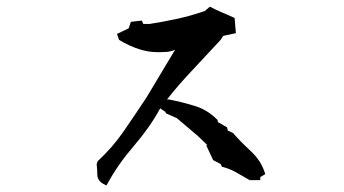

<svg xmlns="http://www.w3.org/2000/svg" viewBox="-20 -674 1040 581"><path d="M295.4 -116.2Q274.4 -126 274.4 -147Q274.4 -160.6 272.5 -176.8L275.4 -186Q321.3 -228.5 355.2 -278.1Q389.2 -327.6 422.9 -378.4L509.8 -523.4Q493.7 -516.6 478 -516.6Q468.8 -516.1 462.4 -516.1Q456.1 -516.1 448 -516.4Q439.9 -516.6 428.2 -518.6Q416.5 -520.5 405.3 -523.9Q372.6 -533.7 340.3 -553.2L334 -571.3L369.6 -588.4L376 -607.9L409.2 -611.8L413.6 -601.6H433.1Q476.6 -608.4 517.6 -617.4Q558.6 -626.5 599.6 -640.6L615.2 -653.8Q634.3 -643.6 651.6 -636.5Q668.9 -629.4 689.9 -619.6L693.8 -573.7L655.3 -565.4L647.9 -553.7Q602.5 -504.4 560.8 -460.2Q519 -416 485.4 -373H491.2Q531.2 -365.2 569.3 -353.5Q607.4 -341.8 636.2 -313L637.7 -312L640.1 -304.2L667 -288.6L669.4 -278.8L684.6 -272Q710.4 -242.7 739.3 -216.3Q769.5 -188 780.8 -152.8L782.7 -147L767.6 -138.2V-128.9H735.4Q713.9 -141.6 695.3 -152.1Q676.8 -162.6 655.3 -168.5L651.9 -168.9L647.5 -177.7L625 -189.5L604 -234.4H607.9L578.6 -262.7L515.1 -316.4L482.4 -331.1L479.5 -336.9H478L464.8 -346.2Q433.1 -288.1 385.3 -232.7Q337.4 -177.2 305.7 -119.1L302.2 -112.8Z"/></svg>

Font: Bakudai
Style: Bold
Weight: 700
Version: Version 1.48